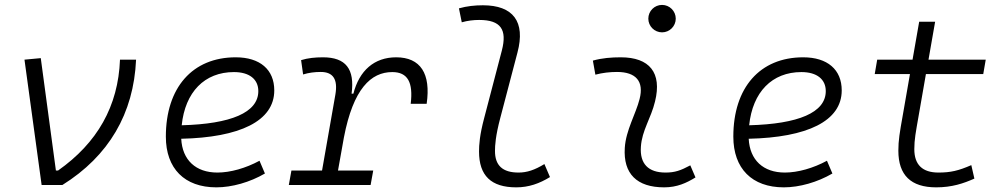

<svg xmlns="http://www.w3.org/2000/svg" viewBox="-20 -764 4142 793"><path d="M151.9 0H237.8C429.2 -119.6 532.2 -294.9 542 -517.6H475.6C468.3 -325.2 381.8 -173.8 219.7 -59.6H210.9L148.4 -523.9L81.1 -517.6Z M877.9 -51.3C788.6 -51.3 732.9 -103 728.5 -190.9C970.2 -196.3 1112.8 -263.7 1112.8 -390.6C1112.8 -476.6 1053.7 -527.3 953.6 -527.3C774.9 -527.3 665 -402.3 665 -199.7C665 -67.9 742.2 9.8 873.5 9.8C938 9.8 1012.2 -11.2 1074.2 -47.4L1051.8 -100.1C995.1 -69.3 931.2 -51.3 877.9 -51.3ZM730.5 -246.6C744.6 -383.8 824.7 -466.3 946.3 -466.3C1010.3 -466.3 1046.9 -436.5 1046.9 -387.7C1046.9 -298.8 933.1 -252 730.5 -246.6Z M1172.9 0H1510.7L1521.5 -59.6H1376L1400.4 -196.3C1439 -397.5 1512.2 -466.3 1600.1 -466.3C1664.1 -466.3 1687 -423.8 1676.3 -335.4H1742.2C1760.3 -460 1716.8 -527.3 1616.2 -527.3C1525.9 -527.3 1463.9 -472.7 1439.5 -377H1432.1C1445.8 -479 1408.2 -527.3 1314 -527.3C1281.7 -527.3 1251.5 -524.4 1223.6 -515.6L1231.9 -456.5C1255.9 -463.9 1279.8 -466.8 1304.7 -466.8C1356 -466.8 1376 -436.5 1365.2 -373.5L1310.1 -59.6H1183.6Z M2112.3 9.8C2163.6 9.8 2208 -5.9 2251.5 -32.7L2228.5 -86.4C2188.5 -62 2156.7 -51.3 2121.6 -51.3C2055.7 -51.3 2023.9 -80.6 2024.4 -141.6C2024.4 -162.1 2026.4 -202.1 2046.4 -277.3L2117.2 -546.9C2151.4 -675.3 2098.6 -742.2 1974.6 -742.2C1941.4 -742.2 1908.2 -738.8 1875.5 -729.5L1887.2 -671.9C1911.1 -678.7 1935.5 -681.6 1959 -681.6C2048.8 -681.6 2075.2 -641.6 2052.7 -555.2L1980 -277.3C1960.9 -206.1 1958.5 -165 1958.5 -138.2C1958.5 -38.6 2008.3 9.8 2112.3 9.8Z M2831.1 -81.1C2791 -59.6 2767.1 -51.3 2729 -51.3C2657.7 -51.3 2622.1 -87.4 2627 -157.7C2631.3 -225.6 2668.9 -275.4 2685.5 -345.2C2714.8 -463.9 2662.6 -527.3 2543.9 -527.3C2505.4 -527.3 2466.8 -524.4 2428.7 -513.7L2439 -455.6C2468.8 -463.4 2498.5 -466.8 2528.3 -466.8C2606.4 -466.8 2640.6 -428.2 2621.6 -355C2606.4 -293.9 2564.9 -226.1 2560.5 -153.3C2553.7 -46.4 2610.4 9.8 2723.1 9.8C2776.4 9.8 2815.4 -8.3 2852.5 -31.2ZM2714.4 -630.4C2745.6 -630.4 2771 -655.8 2771 -687C2771 -718.3 2745.6 -743.7 2714.4 -743.7C2683.1 -743.7 2657.7 -718.3 2657.7 -687C2657.7 -655.8 2683.1 -630.4 2714.4 -630.4Z M3221.7 -51.3C3132.3 -51.3 3076.7 -103 3072.3 -190.9C3314 -196.3 3456.5 -263.7 3456.5 -390.6C3456.5 -476.6 3397.5 -527.3 3297.4 -527.3C3118.7 -527.3 3008.8 -402.3 3008.8 -199.7C3008.8 -67.9 3085.9 9.8 3217.3 9.8C3281.7 9.8 3356 -11.2 3418 -47.4L3395.5 -100.1C3338.9 -69.3 3274.9 -51.3 3221.7 -51.3ZM3074.2 -246.6C3088.4 -383.8 3168.5 -466.3 3290 -466.3C3354 -466.3 3390.6 -436.5 3390.6 -387.7C3390.6 -298.8 3276.9 -252 3074.2 -246.6Z M3846.7 9.8C3911.6 9.8 3959.5 -6.3 4004.4 -26.4L3991.7 -82C3939 -59.1 3906.7 -51.3 3856 -51.3C3790 -51.3 3756.3 -83.5 3756.3 -147.9C3756.3 -188 3762.2 -217.3 3774.4 -287.1L3804.2 -458H4041L4051.3 -517.6H3814.9L3842.3 -674.3H3776.4L3749 -517.6H3603L3592.8 -458H3738.3L3708.5 -287.1C3695.8 -215.8 3690.4 -184.1 3690.4 -141.6C3690.4 -40.5 3742.2 9.8 3846.7 9.8Z"/></svg>

Font: Cascadia Code NF Light
Style: Italic
Weight: 300
Italic angle: -10°
Monospace: yes
Designer: Aaron Bell
Foundry: Saja Typeworks
Version: Version 2404.023